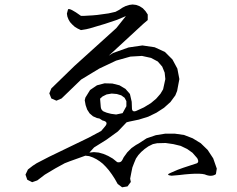

<svg xmlns="http://www.w3.org/2000/svg" viewBox="-20 -797 1040 842"><path d="M749 -378.9 727.5 -349.6 699.2 -324.2 666 -302.7 629.9 -285.2 588.9 -272.5 546.9 -263.7 535.2 -260.7 497.1 -220.7 447.3 -184.6 392.6 -150.4 372.1 -127.9 391.6 -129.9 413.1 -127.9 433.6 -122.1 454.1 -113.3 474.6 -101.6 494.1 -85.9Q509.8 -82 516.6 -95.7L522.5 -107.4L538.1 -128.9L556.6 -147.5L576.2 -161.1L586.9 -167L623 -190.4L663.1 -204.1L705.1 -210.9H746.1L787.1 -205.1L825.2 -190.4L860.4 -168.9L890.6 -139.6L915 -102.5L930.7 -57.6L926.8 -33.2Q907.2 -19.5 877.9 -32.2L867.2 -34.2L852.5 -35.2H835L815.4 -34.2L791 -32.2L765.6 -29.3L732.4 -26.4Q703.1 -29.3 730.5 -40L759.8 -52.7L784.2 -61.5L837.9 -79.1Q856.4 -83 844.7 -103.5L824.2 -127L800.8 -143.6L772.5 -157.2L740.2 -165L706.1 -169.9L668.9 -168.9L650.4 -165L630.9 -155.3L614.3 -143.6L599.6 -130.9L586.9 -117.2L576.2 -101.6L568.4 -83L560.5 -62.5L555.7 -39.1L550.8 -13.7L553.7 1L539.1 20.5L515.6 24.4L496.1 9.8L483.4 -12.7L470.7 -32.2L457 -50.8L444.3 -65.4L430.7 -79.1L417 -89.8L403.3 -98.6L387.7 -106.4L371.1 -112.3L354.5 -114.3L286.1 -89.8L263.7 -81.1L222.7 -58.6L176.8 -31.2L143.6 -5.9L121.1 2L99.6 -8.8L91.8 -31.2L102.5 -53.7L124 -70.3L140.6 -81.1L195.3 -109.4L369.1 -193.4L423.8 -222.7L439.5 -241.2Q459 -262.7 429.7 -268.6L416 -277.3L405.3 -279.3L387.7 -287.1L373 -299.8L362.3 -316.4L355.5 -335.9L351.6 -357.4L354.5 -369.1L375 -402.3L405.3 -422.9L438.5 -431.6L472.7 -430.7L503.9 -422.9L530.3 -407.2L549.8 -384.8L557.6 -350.6L558.6 -323.2Q558.6 -303.7 577.1 -310.5L611.3 -326.2L641.6 -344.7L665 -364.3L683.6 -385.7L695.3 -405.3L705.1 -450.2L702.1 -478.5L691.4 -504.9L671.9 -527.3L642.6 -543L602.5 -551.8L551.8 -548.8L489.3 -531.2L415 -496.1L335.9 -448.2L250 -365.2L227.5 -355.5L205.1 -365.2L196.3 -387.7L205.1 -409.2L306.6 -507.8L490.2 -673.8L532.2 -726.6L493.2 -710L440.4 -692.4L375 -672.9L358.4 -668.9L335 -665L320.3 -671.9L307.6 -679.7L296.9 -689.5L287.1 -700.2L280.3 -711.9L275.4 -724.6L273.4 -737.3L278.3 -755.9Q285.2 -763.7 335 -727.5H349.6L366.2 -728.5L384.8 -729.5L406.2 -731.4L456.1 -738.3L486.3 -745.1L502.9 -753.9L517.6 -763.7L531.2 -770.5L546.9 -775.4L561.5 -777.3L577.1 -775.4L592.8 -769.5L606.4 -760.7L618.2 -748L627.9 -733.4V-709L608.4 -692.4L457 -552.7L475.6 -564.5L543.9 -588.9L604.5 -597.7L658.2 -589.8L703.1 -569.3L736.3 -536.1L757.8 -496.1L766.6 -450.2L756.8 -398.4ZM447.3 -382.8 429.7 -374 418.9 -364.3 421.9 -328.1Q422.9 -315.4 433.6 -308.6L448.2 -302.7L466.8 -297.9L489.3 -294.9L517.6 -300.8L534.2 -331.1V-353.5L526.4 -368.2L511.7 -378.9L492.2 -384.8L469.7 -386.7Z"/></svg>

Font: B2 Hana
Style: Regular
Weight: 500
Version: 2020-08-05; (max)